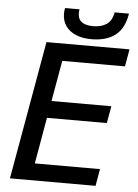

<svg xmlns="http://www.w3.org/2000/svg" viewBox="-60 -956 720 1002"><g transform="rotate(5 300.0 -455.0)"><path d="M158.5 -725H593.5L577.5 -634.5H249L211.5 -421H525L509 -331.5H195.5L153 -89H494.5L479 0H30.5ZM236.5 -881.5Q236.5 -895.5 239.5 -910.5H315.5Q313.5 -900.5 313.5 -889.5Q313.5 -829 394.5 -829Q436 -829 463.8 -847.5Q491.5 -866 499.5 -910.5H574.5Q562 -832.5 515.5 -796.5Q469 -760.5 389 -760.5Q344 -760.5 309.5 -774.8Q275 -789 255.8 -816.2Q236.5 -843.5 236.5 -881.5Z"/></g></svg>

Font: JuliaMono Medium
Style: Italic
Weight: 500
Italic angle: -9°
Monospace: yes
Designer: cormullion
Foundry: corm
Version: Version 0.054; ttfautohint (v1.8.4)